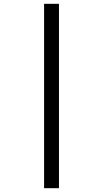

<svg xmlns="http://www.w3.org/2000/svg" viewBox="-20 -843 540 1006"><path d="M211 143V-823H289V143Z"/></svg>

Font: Huly
Style: Regular
Weight: 400
Designer: Belleve Invis
Foundry: Belleve Invis
Version: Version 33.2.5; ttfautohint (v1.8.4)